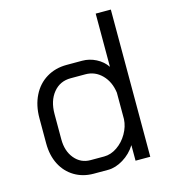

<svg xmlns="http://www.w3.org/2000/svg" viewBox="-106 -787 791 882"><g transform="rotate(-15 289.0 -346.0)"><path d="M56 -183V-303Q56 -363 79 -409.5Q102 -456 144 -481.5Q186 -507 240 -507H314Q348 -507 379.5 -491Q411 -475 430 -447V-700H502V0H432V-74Q409 -37 372 -14.5Q335 8 300 8H231Q180 8 140 -16Q100 -40 78 -83Q56 -126 56 -183ZM298 -56Q330 -56 360 -76.5Q390 -97 409 -130Q428 -163 430 -198V-324Q423 -377 390.5 -410Q358 -443 312 -443H242Q191 -443 159.5 -404.5Q128 -366 128 -303V-183Q128 -127 157.5 -91.5Q187 -56 233 -56Z"/></g></svg>

Font: Stavian Regular
Style: Regular
Weight: 400
Version: Version 1.000; ttfautohint (v1.6)